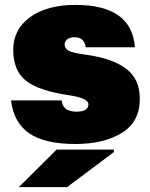

<svg xmlns="http://www.w3.org/2000/svg" viewBox="-20 -574 614 784"><path d="M288 -554Q518 -554 531 -381H330Q325 -422 284 -422Q267 -422 255.5 -414Q244 -406 244 -393Q244 -376 260 -367Q276 -358 328 -351Q439 -336 495 -293.5Q551 -251 551 -171Q551 -76 477 -31Q403 14 288 14Q163 14 99.5 -29.5Q36 -73 25 -164H232Q236 -118 292 -118Q341 -118 341 -148Q341 -173 263 -185Q138 -203 86 -244.5Q34 -286 34 -370Q34 -454 103 -504Q172 -554 288 -554ZM57 190 211 37H445V47L254 190Z"/></svg>

Font: Nacelle Black
Style: Regular
Weight: 900
Designer: Sora Sagano
Foundry: Sora Sagano
Version: Version 1.000;FEAKit 1.0